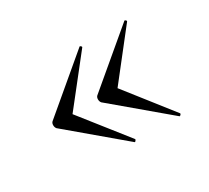

<svg xmlns="http://www.w3.org/2000/svg" viewBox="-78 -482 612 563"><g transform="rotate(-30 228.0 -200.0)"><path d="M236.2 -40 59.4 -189Q55.4 -194 55.4 -201Q55.4 -208 59.4 -212L236.2 -361Q238.2 -364 241.7 -361Q245.2 -358 243.2 -356L120.8 -201L243.2 -46Q244.2 -44 241.2 -40.5Q238.2 -37 236.2 -40ZM388 -40 211 -189Q207 -194 207 -201Q207 -208 211 -212L388 -361Q390 -364 393.5 -361Q397 -358 395 -356L273.2 -201L394.9 -46Q396.8 -44 393.4 -40.5Q390 -37 388 -40Z"/></g></svg>

Font: Cormorant Light
Style: Regular
Weight: 300
Designer: Christian Thalmann (Catharsis Fonts)
Foundry: Catharsis Fonts
Version: Version 4.000